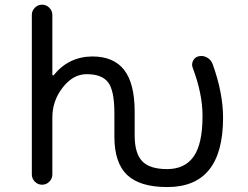

<svg xmlns="http://www.w3.org/2000/svg" viewBox="-20 -794 1040 804"><path d="M543.9 -227.5Q543.9 -151.4 575.7 -118.7Q607.4 -85.9 679.7 -85.9Q753.9 -85.9 791 -138.7Q828.1 -191.4 828.1 -308.6Q828.1 -401.4 787.1 -509.8Q781.2 -525.4 788.6 -540Q795.9 -554.7 812.5 -558.6Q817.4 -559.6 823.2 -559.6Q835.9 -559.6 847.7 -552.7Q863.3 -543.9 870.1 -526.4Q914.1 -405.3 914.1 -300.8Q914.1 -10.7 680.7 -10.7Q565.4 -10.7 512.2 -61.5Q459 -112.3 459 -221.7V-320.3Q459 -414.1 433.1 -448.7Q407.2 -483.4 342.8 -483.4Q286.1 -483.4 242.7 -427.7Q199.2 -372.1 199.2 -301.8V-63.5Q199.2 -45.9 186.5 -33.2Q173.8 -20.5 156.2 -20.5Q138.7 -20.5 126 -33.2Q113.3 -45.9 113.3 -63.5V-731.4Q113.3 -749 126 -761.7Q138.7 -774.4 156.2 -774.4Q173.8 -774.4 186.5 -761.7Q199.2 -749 199.2 -731.4V-481.4Q199.2 -479.5 201.7 -478.5Q204.1 -477.5 205.1 -479.5Q267.6 -556.6 366.2 -557.6Q456.1 -557.6 500 -501Q543.9 -444.3 543.9 -326.2Z"/></svg>

Font: Rounded-X Mgen+ 2m regular
Style: Regular
Weight: 400
Designer: [Source Han Sans]
Ryoko NISHIZUKA  (kana & ideographs); Paul D. Hunt (Latin, Greek & Cyrillic); Wenlong ZHANG  (bopomofo
Version: Version 1.059.20150602